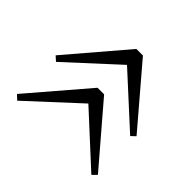

<svg xmlns="http://www.w3.org/2000/svg" viewBox="-108 -645 745 745"><g transform="rotate(-45 264.5 -273.0)"><path d="M265 -495 504 -291V-255L265 -51L248 -69L452 -292V-254L248 -476ZM53 -495 291 -291V-255L53 -51L35 -69L240 -292V-254L35 -476Z"/></g></svg>

Font: Noto Serif SC ExtraLight Light
Style: Regular
Weight: 300
Version: Version 2.002-H1;hotconv 1.1.0;makeotfexe 2.6.0